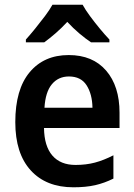

<svg xmlns="http://www.w3.org/2000/svg" viewBox="-20 -786 570 816"><path d="M272 -552Q374 -552 431 -486Q488 -420 488 -307V-242H167Q168 -165 202.5 -125Q237 -85 301 -85Q346 -85 383.5 -95Q421 -105 462 -126V-27Q424 -8 384.5 1Q345 10 292 10Q176 10 110.5 -62Q45 -134 45 -267Q45 -406 106 -479Q167 -552 272 -552ZM273 -461Q228 -461 200.5 -428Q173 -395 169 -328H373Q372 -386 348 -423.5Q324 -461 273 -461ZM331 -766Q343 -744 363 -717Q383 -690 404.5 -664Q426 -638 445 -618V-606H367Q343 -622 317 -644Q291 -666 266 -693Q241 -666 215.5 -644Q190 -622 168 -606H90V-618Q108 -638 129.5 -664.5Q151 -691 171 -717.5Q191 -744 203 -766Z"/></svg>

Font: Noto Sans Devanagari SemiCondensed SemiBold
Style: Regular
Weight: 600
Width: 4
Designer: Jelle Bosma - Monotype Design Team
Foundry: Monotype Imaging Inc.
Version: Version 2.004; ttfautohint (v1.8.4.7-5d5b)